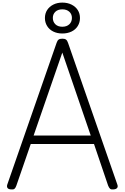

<svg xmlns="http://www.w3.org/2000/svg" viewBox="-20 -1446 961 1479"><path d="M65 13Q45 12 38 2Q31 -8 36 -24L416 -1116Q422 -1134 431.5 -1141Q441 -1148 461 -1148Q479 -1148 488.5 -1141Q498 -1134 504 -1116L884 -24Q890 -8 882 2Q874 12 854 13Q836 15 828 8Q820 1 813 -16L704 -337H217L106 -16Q100 1 92 8Q84 15 65 13ZM239 -402H679L460 -1041ZM460 -1188Q421 -1188 390.5 -1203Q360 -1218 343 -1245.5Q326 -1273 326 -1307Q326 -1342 343 -1368.5Q360 -1395 390.5 -1410.5Q421 -1426 460 -1426Q500 -1426 531 -1410.5Q562 -1395 579 -1368.5Q596 -1342 596 -1307Q596 -1273 579 -1245.5Q562 -1218 531 -1203Q500 -1188 460 -1188ZM460 -1240Q494 -1240 514 -1259Q534 -1278 534 -1308Q534 -1337 514 -1355.5Q494 -1374 460 -1374Q426 -1374 406.5 -1355.5Q387 -1337 387 -1308Q387 -1278 406.5 -1259Q426 -1240 460 -1240Z"/></svg>

Font: Playwrite CL Light
Style: Regular
Weight: 300
Designer: Veronika Burian, José Scaglione
Foundry: TypeTogether
Version: Version 1.002